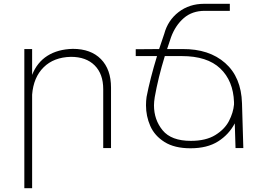

<svg xmlns="http://www.w3.org/2000/svg" viewBox="-20 -779 1335 1010"><path d="M564 -318V0H523V-310Q523 -390 478 -435Q433 -480 353 -480Q263 -478 209.5 -425Q156 -372 149 -281V211H108V-521H149V-385Q175 -451 229.5 -485.5Q284 -520 363 -522Q458 -522 511 -468Q564 -414 564 -318Z M1219 0 1215 -130Q1184 -71 1127 -35Q1070 1 982 1Q898 1 845.5 -32Q793 -65 770.5 -116.5Q748 -168 748 -225Q748 -248 751 -269Q769 -363 806 -484H694V-520L817 -521L844 -601Q863 -672 919.5 -715.5Q976 -759 1054 -759H1189V-722H1057Q991 -722 947 -684Q903 -646 880 -584L859 -521H940Q1080 -522 1164.5 -447.5Q1249 -373 1253 -236L1260 0ZM1211 -229V-242Q1207 -354 1138.5 -419Q1070 -484 936 -484H847Q812 -370 794 -268Q790 -242 790 -225Q790 -149 835.5 -93.5Q881 -38 984 -38Q1063 -38 1112.5 -68.5Q1162 -99 1184.5 -142.5Q1207 -186 1211 -229Z"/></svg>

Font: Montserrat arm2 ExtraLight
Style: Regular
Weight: 275
Designer: Julieta Ulanovsky
Foundry: Julieta Ulanovsky
Version: Version 6.000